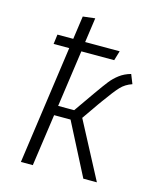

<svg xmlns="http://www.w3.org/2000/svg" viewBox="-112 -823 751 903"><g transform="rotate(15 264.0 -371.5)"><path d="M301 -275 446 0H380L250 -253H170L134 0H76L157 -576H81L87 -623H164L180 -736L239 -743L222 -623H390L376 -576H216L177 -300H255L327 -403Q358 -447 375 -468.5Q392 -490 415 -507.5Q438 -525 470 -534L488 -489Q455 -478 433 -454.5Q411 -431 371 -375L358 -357Z"/></g></svg>

Font: Fira Sans Light
Style: Italic
Weight: 300
Italic angle: -8°
Designer: bBox Type GmbH & Carrois Corporate GbR & Edenspiekermann AG
Foundry: bBox Type GmbH & Carrois Corporate GbR & Edenspiekermann AG
Version: Version 4.301